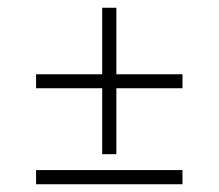

<svg xmlns="http://www.w3.org/2000/svg" viewBox="-20 -475 564 495"><path d="M243.5 -455H280V-77.5H243.5ZM73 -283.5H450.5V-247.5H73ZM73 -36.5H450.5V0H73Z"/></svg>

Font: Newsreader Light
Style: Regular
Weight: 300
Designer: Hugues Gentile
Foundry: Production Type
Version: Version 1.003